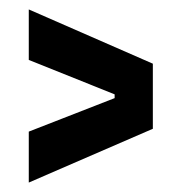

<svg xmlns="http://www.w3.org/2000/svg" viewBox="-20 -529 386 407"><path d="M41 -142V-250L223 -321V-329L41 -402V-509L304 -394V-256Z"/></svg>

Font: Bricolage Grotesque 48pt Condensed Medium
Style: Regular
Weight: 500
Width: 3
Designer: Mathieu Triay
Foundry: Atelier Triay
Version: Version 1.001;gftools[0.9.33.dev8+g029e19f]